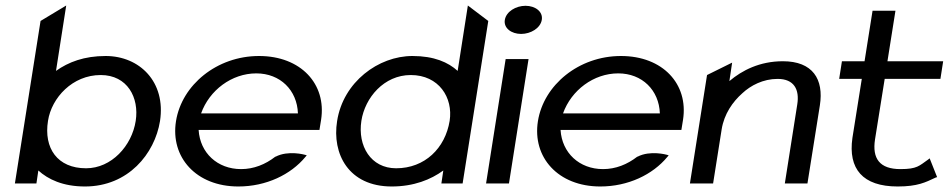

<svg xmlns="http://www.w3.org/2000/svg" viewBox="-20 -665 3439 696"><path d="M34 0H112L119 -47C154 -15 208 11 288 11C445 11 541 -108 560 -226C582 -368 486 -462 363 -462C285 -462 228 -440 183 -408L220 -645L127 -589ZM154 -227C167 -311 243 -393 345 -393C442 -393 485 -311 472 -227C458 -136 384 -55 292 -55C188 -55 138 -128 154 -227Z M618 -226C597 -95 691 11 844 11C945 11 1034 -32 1087 -96L1092 -102L1085 -104C1085 -104 1025 -121 979 -97H978C942 -69 900 -52 854 -52C768 -52 705 -111 700 -194H1138L1144 -231C1164 -360 1071 -462 919 -462C766 -462 639 -357 618 -226ZM709 -254C739 -338 820 -399 909 -399C996 -399 1057 -338 1060 -254Z M1202 -226C1183 -108 1243 11 1400 11C1480 11 1542 -14 1587 -47L1580 0H1657L1750 -589L1676 -645L1639 -408C1605 -439 1554 -462 1475 -462C1352 -462 1224 -368 1202 -226ZM1290 -227C1303 -311 1372 -393 1469 -393C1571 -393 1623 -311 1610 -227C1594 -128 1520 -55 1416 -55C1324 -55 1276 -136 1290 -227Z M1810 -593C1805 -563 1834 -542 1869 -542C1904 -542 1939 -563 1944 -593C1949 -623 1920 -644 1885 -644C1850 -644 1815 -623 1810 -593ZM1742 0H1825L1896 -451H1813Z M1930 -226C1909 -95 2003 11 2156 11C2257 11 2346 -32 2399 -96L2404 -102L2397 -104C2397 -104 2337 -121 2291 -97H2290C2254 -69 2212 -52 2166 -52C2080 -52 2017 -111 2012 -194H2450L2456 -231C2476 -360 2383 -462 2231 -462C2078 -462 1951 -357 1930 -226ZM2021 -254C2051 -338 2132 -399 2221 -399C2308 -399 2369 -338 2372 -254Z M2481 0H2565L2596 -196C2605 -252 2636 -296 2671 -327C2701 -355 2746 -379 2799 -379C2858 -379 2879 -341 2870 -286L2825 0H2907L2952 -283C2967 -378 2926 -443 2818 -443C2734 -443 2670 -410 2624 -371L2634 -438L2543 -393Z M3022 -379H3104L3070 -165C3054 -53 3107 11 3234 11C3306 11 3335 -4 3371 -21L3377 -23L3350 -91L3345 -87C3312 -64 3305 -52 3244 -52C3169 -52 3141 -90 3152 -160L3187 -379H3389L3399 -443H3197L3226 -626H3143L3114 -443H3032Z"/></svg>

Font: Charger Sport
Style: DfBdExtObl
Weight: 400
Designer: Jasper
Foundry: Cannot Into Space Fonts
Version: Version 1.1